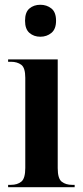

<svg xmlns="http://www.w3.org/2000/svg" viewBox="-20 -785 349 805"><path d="M149 -631Q122 -631 103.5 -647Q85 -663 85 -698Q85 -734 103.5 -749.5Q122 -765 149 -765Q176 -765 195.5 -749.5Q215 -734 215 -698Q215 -663 195.5 -647Q176 -631 149 -631ZM14 0V-10H26Q53 -10 69.5 -23.5Q86 -37 86 -81V-459Q86 -501 69 -513.5Q52 -526 26 -526H14V-536H222V-80Q222 -36 239 -23Q256 -10 282 -10H293V0Z"/></svg>

Font: Noto Serif Display Condensed
Style: Bold
Weight: 700
Width: 3
Designer: Monotype Design Team
Foundry: Monotype Imaging Inc.
Version: Version 2.009